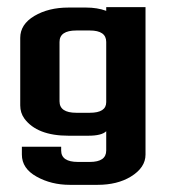

<svg xmlns="http://www.w3.org/2000/svg" viewBox="-20 -381 479 539"><path d="M232.2 -64.4Q278.2 -64.4 278.2 -94.3V-263.2Q278.2 -295.4 232.2 -295.4H194.3Q147.1 -295.4 147.1 -263.2V-96.6Q147.1 -64.4 194.3 -64.4ZM278.2 -12.6Q265.5 0 227.6 0H172.4Q83.9 0 48.3 -48.3Q36.8 -64.4 36.8 -85.1V-274.7Q36.8 -312.6 76.4 -336.2Q116.1 -359.8 172.4 -359.8H221.8Q252.9 -359.8 278.2 -350.6V-360.9H388.5V52.9Q388.5 89.7 347.1 114.9Q309.2 137.9 254 137.9H175.9Q124.1 137.9 82.8 114.9Q41.4 92 41.4 52.9V31H151.7V41.4Q151.7 73.6 198.9 73.6H232.2Q278.2 73.6 278.2 41.4Z"/></svg>

Font: Dhurjati
Style: Regular
Weight: 400
Designer: Purushoth Kumar Guthula
Foundry: Andhrapradesh Society for Knowledge Networks
Version: Version 1.0.5; ttfautohint (v1.2.25-373a) -l 7 -r 28 -G 50 -